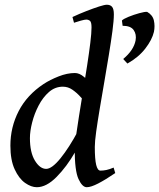

<svg xmlns="http://www.w3.org/2000/svg" viewBox="-20 -762 665 802"><path d="M461.4 -39.1Q420.4 -11.2 390.1 4.4Q359.9 20 342.3 20Q323.7 20 307.9 -14.2Q292 -48.3 292 -140.1Q292 -154.8 297.1 -191.4Q302.2 -228 310.1 -277.6Q317.9 -327.1 326.9 -381.8Q335.9 -436.5 344 -488.8Q352.1 -541 357.2 -582.8Q362.3 -624.5 362.3 -647.5Q362.3 -669.9 355.7 -675Q349.1 -680.2 340.3 -680.2Q334 -680.2 317.9 -675.8Q301.8 -671.4 289.1 -667L282.7 -690.9Q312 -704.6 341.6 -716.1Q371.1 -727.5 394 -734.9Q417 -742.2 426.3 -742.2Q440.9 -742.2 448.2 -733.4Q455.6 -724.6 455.6 -702.1Q455.6 -676.8 449.7 -632.6Q443.8 -588.4 434.8 -533.4Q425.8 -478.5 415.8 -420.4Q405.8 -362.3 396.7 -308.3Q387.7 -254.4 381.8 -212.4Q376 -170.4 376 -148.4Q376 -97.2 381.8 -73.2Q387.7 -49.3 399.4 -49.3Q411.6 -49.3 424.6 -52Q437.5 -54.7 454.6 -62ZM405.8 -393.6 363.8 -315.9Q355 -315.9 343 -328.4Q331.1 -340.8 315.9 -357.7Q300.8 -374.5 282.5 -387.2Q264.2 -399.9 242.7 -399.9Q210 -399.9 184.6 -377.7Q159.2 -355.5 141.4 -321.3Q123.5 -287.1 114.3 -250.5Q105 -213.9 105 -185.1Q105 -125 126 -90.8Q147 -56.6 172.9 -56.6Q196.8 -56.6 232.7 -100.8Q268.6 -145 307.6 -217.8L293.9 -127Q258.8 -65.9 216.3 -22.9Q173.8 20 133.8 20Q110.4 20 84.7 2Q59.1 -16.1 41.3 -54.7Q23.4 -93.3 23.4 -153.8Q23.4 -231 58.1 -298.1Q92.8 -365.2 162.1 -411.1Q189 -428.7 224.9 -442.9Q260.7 -457 293 -457Q311.5 -457 330.3 -441.2Q349.1 -425.3 367.9 -409.4Q386.7 -393.6 405.8 -393.6ZM623 -628.9Q615.2 -595.7 586.9 -559.1Q558.6 -522.5 512.2 -496.6L494.6 -515.6Q538.6 -552.2 546.4 -593.3Q550.8 -618.7 538.3 -636.5Q525.9 -654.3 492.2 -654.3L489.3 -676.3Q495.6 -683.1 517.3 -691.9Q539.1 -700.7 562 -707Q585 -713.4 594.7 -712.4Q617.7 -699.2 622.8 -676.3Q627.9 -653.3 623 -628.9Z"/></svg>

Font: Gentium Book Plus
Style: Italic
Weight: 400
Italic angle: -8°
Designer: Victor Gaultney, Annie Olsen, Iska Routamaa, Becca Hirsbrunner
Foundry: SIL International
Version: Version 6.101